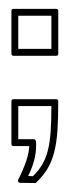

<svg xmlns="http://www.w3.org/2000/svg" viewBox="-20 -321 162 436"><path d="M5.9 -90.8Q5.9 -95.7 10.7 -95.7H107.4Q112.3 -95.7 112.3 -90.8Q112.3 -51.8 110.4 -23.7Q108.4 4.4 102.8 25.6Q97.2 46.9 87.2 63.2Q77.1 79.6 61 94.7L25.9 94.2Q22.9 94.2 21.5 91.8Q20 89.4 21.5 86.9Q33.2 63.5 39.6 44.4Q45.9 25.4 46.4 10.7H10.7Q5.9 10.7 5.9 5.9ZM5.9 -295.9Q5.9 -300.8 10.7 -300.8H107.4Q112.3 -300.8 112.3 -295.9V-199.2Q112.3 -194.3 107.4 -194.3H10.7Q5.9 -194.3 5.9 -199.2ZM21.5 -210H96.7V-285.2H21.5ZM21.5 -4.9H56.6Q60.5 -4.9 61.5 -0.5Q62 2 62 4.4Q62 6.8 62 9.8Q62 42.5 43.9 78.6Q47.9 78.6 49.3 78.9Q50.8 79.1 54.7 79.1Q67.4 66.9 75.7 53Q84 39.1 88.6 20.8Q93.3 2.4 95 -22Q96.7 -46.4 96.7 -80.1H21.5Z"/></svg>

Font: Fibel Sued Kontur LRS
Style: Regular
Weight: 400
Designer: Peter Wiegel
Foundry: Peter Wiegel
Version: Version 000.000